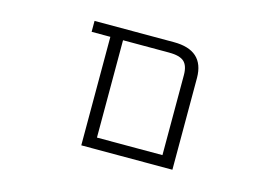

<svg xmlns="http://www.w3.org/2000/svg" viewBox="-75 -667 1150 813"><g transform="rotate(15 500.0 -260.5)"><path d="M381.8 1H331.1V-474.6H249V-522.5H596.7Q729.5 -522.5 730.5 -402.3V1ZM673.8 -398.4Q673.8 -439.5 654.8 -457Q635.7 -474.6 588.9 -474.6H386.7V-47.9H673.8Z"/></g></svg>

Font: Gen Shin Gothic Monospace Light
Style: Regular
Weight: 300
Designer: [Source Han Sans]
Ryoko NISHIZUKA  (kana & ideographs); Paul D. Hunt (Latin, Greek & Cyrillic); Wenlong ZHANG  (bopomofo
Version: Version 1.002.20150607